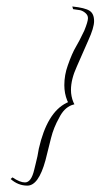

<svg xmlns="http://www.w3.org/2000/svg" viewBox="-20 -527 328 602"><path d="M210 -206.7 213.3 -200 205 -197.5Q180.8 -188.3 165.8 -158.3Q148.3 -127.5 140 -94.2L122.5 -24.2Q100.8 55 65.8 55Q36.7 55 13.3 34.2L19.2 29.2Q42.5 45 58.3 45Q78.3 45 87.5 4.2Q88.3 0.8 91.7 -12.9Q95 -26.7 97.5 -37.5Q101.7 -59.2 101.7 -60.8Q127.5 -174.2 188.3 -204.2L193.3 -206.7L190.8 -211.7Q181.7 -234.2 181.7 -260Q181.7 -291.7 192.5 -321.7Q205.8 -360 218.3 -380.8Q226.7 -394.2 244.2 -430.8Q255.8 -459.2 255.8 -470Q255.8 -479.2 248.3 -485.8Q240.8 -492.5 231.7 -495L209.2 -498.3L206.7 -506.7Q246.7 -502.5 260.8 -493.3Q275 -484.2 275 -460.8Q275 -440 256.7 -400Q252.5 -390.8 220.8 -318.3Q202.5 -278.3 202.5 -245Q202.5 -225 210 -206.7Z"/></svg>

Font: Sirivennela
Style: Regular
Weight: 400
Designer: Appaji Ambarisha Darbha
Foundry: Appaji Ambarisha Darbha
Version: Version 1.00; ttfautohint (v1.8.4.7-5d5b)